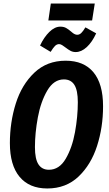

<svg xmlns="http://www.w3.org/2000/svg" viewBox="-20 -1052 617 1088"><path d="M564 -450Q564 -331 530 -225Q496 -119 425 -51.5Q354 16 248 16Q146 16 91 -50Q36 -116 36 -241Q36 -359 69.5 -465.5Q103 -572 174.5 -640Q246 -708 352 -708Q455 -708 509.5 -642.5Q564 -577 564 -450ZM178 -218Q178 -151 198 -120.5Q218 -90 257 -90Q316 -90 352.5 -152.5Q389 -215 405 -303Q421 -391 421 -473Q421 -540 401.5 -571Q382 -602 342 -602Q285 -602 248 -539Q211 -476 194.5 -387Q178 -298 178 -218ZM351 -783Q342 -790 332.5 -796Q323 -802 315 -802Q302 -802 291.5 -791.5Q281 -781 267 -758L207 -794Q229 -841 259.5 -871Q290 -901 322 -901Q341 -901 354.5 -893.5Q368 -886 383 -873Q385 -871 392 -865.5Q399 -860 405.5 -857.5Q412 -855 418 -855Q430 -855 440.5 -865Q451 -875 464 -897L525 -863Q502 -813 471.5 -785Q441 -757 409 -757Q393 -757 380.5 -763.5Q368 -770 351 -783ZM254 -936 268 -1032H517L502 -936Z"/></svg>

Font: Fira Sans Compressed SemiBold
Style: Italic
Weight: 600
Width: 1
Italic angle: -8°
Designer: bBox Type GmbH & Carrois Corporate GbR & Edenspiekermann AG
Foundry: bBox Type GmbH & Carrois Corporate GbR & Edenspiekermann AG
Version: Version 4.301